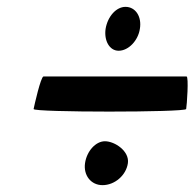

<svg xmlns="http://www.w3.org/2000/svg" viewBox="-20 -620 567 560"><path d="M78 -302C76 -292 521 -292 523 -302C525 -312 531 -397 524 -397H107C99 -397 80 -312 78 -302ZM228 -144C223 -109 245 -80 279 -80C315 -80 348 -109 353 -144C358 -179 315 -208 286 -208C259 -208 233 -179 228 -144ZM288 -536C283 -502 299 -472 326 -472C355 -472 383 -502 388 -536C394 -572 375 -600 346 -600C319 -600 294 -572 288 -536Z"/></svg>

Font: Ampere
Style: SCCndIta
Weight: 400
Version: Version 1